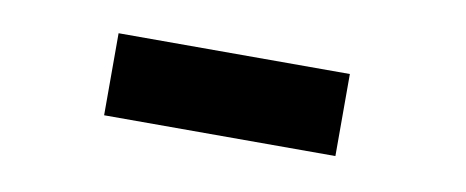

<svg xmlns="http://www.w3.org/2000/svg" viewBox="-28 -808 587 242"><g transform="rotate(10 265.0 -687.5)"><path d="M110 -635V-740H406V-635Z"/></g></svg>

Font: Noto Sans Mono Condensed Black
Style: Regular
Weight: 900
Width: 3
Designer: Monotype Design Team
Foundry: Monotype Imaging Inc.
Version: Version 2.014